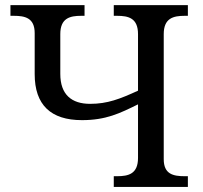

<svg xmlns="http://www.w3.org/2000/svg" viewBox="-20 -734 796 754"><path d="M522 -324.2V-113.8C522 -51.3 484.9 -42 439.9 -42H426.8V0H717.8V-42H705.1C659.7 -42 623 -50.3 623 -108.9V-600.1C623 -662.6 660.6 -671.9 705.1 -671.9H717.8V-713.9H426.8V-671.9H439.9C484.9 -671.9 522 -662.6 522 -600.1V-377.9C450.7 -345.2 401.9 -326.2 334 -326.2C261.2 -326.2 216.8 -362.3 216.8 -443.8V-600.1C216.8 -662.6 254.4 -671.9 298.8 -671.9H312V-713.9H21V-671.9H34.2C77.6 -671.9 116.2 -664.1 116.2 -604V-442.9C116.2 -322.3 179.2 -262.2 301.8 -262.2C396.5 -262.2 450.7 -289.1 522 -324.2Z"/></svg>

Font: The Erased English
Style: Regular
Weight: 400
Designer: Monotype Design team + ligartures altered by 180 Amsterdam
Foundry: Monotype Imaging Inc.
Version: Version 1.030;Glyphs 3.1.2 (3151)